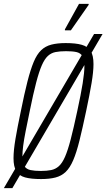

<svg xmlns="http://www.w3.org/2000/svg" viewBox="-39 -919 551 994"><path d="M-19 55 448 -743H492L25 55ZM174 8Q122 8 91 -0.5Q60 -9 45.5 -32.5Q31 -56 31 -100Q31 -140 41 -199.5Q51 -259 69 -344Q87 -434 103 -496.5Q119 -559 135.5 -598.5Q152 -638 174 -659Q196 -680 227 -688Q258 -696 301 -696Q353 -696 384.5 -687Q416 -678 430.5 -655Q445 -632 445 -587Q445 -548 435 -488.5Q425 -429 407 -344Q388 -254 372.5 -191.5Q357 -129 340 -89.5Q323 -50 301 -29Q279 -8 248 0Q217 8 174 8ZM172 -34Q203 -34 225.5 -38.5Q248 -43 265.5 -58.5Q283 -74 297.5 -107Q312 -140 327 -197.5Q342 -255 361 -344Q380 -431 389 -487.5Q398 -544 398 -577Q398 -613 387.5 -629Q377 -645 356.5 -649.5Q336 -654 303 -654Q271 -654 248.5 -649.5Q226 -645 209 -629.5Q192 -614 177.5 -581Q163 -548 148 -490.5Q133 -433 115 -344Q103 -286 94 -241Q85 -196 81 -164Q77 -132 77 -110Q77 -74 87.5 -58.5Q98 -43 119 -38.5Q140 -34 172 -34ZM297 -762V-767L370 -899H420V-894L328 -762Z"/></svg>

Font: Saira Condensed ExtraLight
Style: Italic
Weight: 250
Width: 3
Italic angle: -12°
Designer: Hector Gatti with collaboration of the Omnibus-Type team
Foundry: Omnibus-Type
Version: Version 1.101